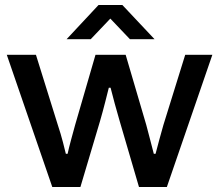

<svg xmlns="http://www.w3.org/2000/svg" viewBox="-20 -744 872 764"><path d="M245 -588 372 -724H467L595 -588H497L419 -670L341 -588ZM188 0 7 -526H123L210 -247Q222 -211 230.5 -178Q239 -145 242 -132H249Q254 -155 263 -188.5Q272 -222 279 -247L360 -526H480L562 -247Q568 -224 577 -190Q586 -156 592 -132H599Q605 -155 614 -188.5Q623 -222 630 -246L717 -526H825L644 0H533L456 -263Q447 -294 436.5 -332Q426 -370 420 -395H413Q408 -375 398.5 -337.5Q389 -300 378 -262L300 0Z"/></svg>

Font: Archivo SemiExpanded Medium
Style: Regular
Weight: 500
Width: 6
Designer: Hector Gatti
Foundry: Omnibus-Type
Version: Version 2.001; ttfautohint (v1.8.3)